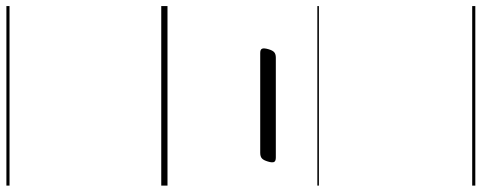

<svg xmlns="http://www.w3.org/2000/svg" viewBox="-484 -562 1542 615"><g transform="rotate(90 287.5 -255.0)"><path d="M150 -317Q139 -317 136.5 -323Q134 -329 138 -343Q142 -357 148 -362Q154 -367 165 -367H485Q497 -367 499.5 -361Q502 -355 498 -342Q494 -328 488 -322.5Q482 -317 470 -317ZM0 486H575V496H0ZM0 -20H575V0H0ZM0 -505H575V-500H0ZM0 -1006H575V-996H0Z"/></g></svg>

Font: Playwrite CA Guides
Style: Regular
Weight: 400
Designer: Veronika Burian, José Scaglione
Foundry: TypeTogether
Version: Version 1.003